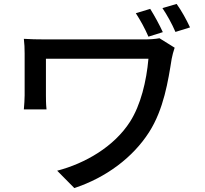

<svg xmlns="http://www.w3.org/2000/svg" viewBox="-20 -882 1040 974"><path d="M789 -688C768 -684 739 -682 712 -682H214C170 -682 130 -683 101 -685C104 -661 105 -636 105 -611V-398C105 -376 103 -354 101 -327H216C213 -354 213 -384 213 -398V-584H733C723 -470 694 -350 640 -265C559 -138 412 -53 270 -16L357 72C518 19 654 -83 736 -211C811 -328 833 -472 851 -584C853 -596 861 -627 866 -640ZM804 -841C828 -805 852 -762 870 -720L944 -743C926 -782 900 -829 876 -862ZM669 -815C693 -778 716 -736 733 -696L806 -719C789 -756 764 -802 742 -837Z"/></svg>

Font: Noto Sans Japanese Medium
Style: Regular
Weight: 500
Designer: Ryoko NISHIZUKA (kana & ideographs); Paul D. Hunt (Latin, Greek & Cyrillic); Wenlong ZHANG (bopomofo); Sandoll Communica
Foundry: Adobe Systems Incorporated
Version: Version 1.000;PS 1;hotconv 1.0.78;makeotf.lib2.5.61930